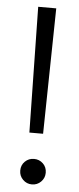

<svg xmlns="http://www.w3.org/2000/svg" viewBox="-53 -757 329 795"><g transform="rotate(5 111.0 -359.5)"><path d="M82 -205 73 -727H148L139 -205ZM111 8Q89 8 73.5 -7.5Q58 -23 58 -45Q58 -68 73.5 -83Q89 -98 111 -98Q133 -98 148.5 -83Q164 -68 164 -45Q164 -23 148.5 -7.5Q133 8 111 8Z"/></g></svg>

Font: Red Hat Text
Style: Regular
Weight: 400
Designer: Pentagram, MCKL
Foundry: MCKL
Version: Version 1.030